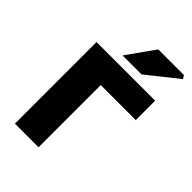

<svg xmlns="http://www.w3.org/2000/svg" viewBox="-269 -1065 1183 1183"><g transform="rotate(45 322.5 -474.0)"><path d="M90 -711H601V-542H296V0H90ZM391 -948H615L628 -926L427 -766H262Z"/></g></svg>

Font: Nebula Sans Black
Style: Regular
Weight: 900
Designer: Paul D. Hunt for Adobe (as Source Sans)
Foundry: Nebula Entertainment & Broadcasting LLC
Version: Version 1.010